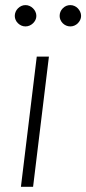

<svg xmlns="http://www.w3.org/2000/svg" viewBox="-20 -714 330 734"><path d="M167 -497.5 106.5 0H60L120.5 -497.5ZM119 -653Q119 -645 115.5 -637.8Q112 -630.5 106.2 -625Q100.5 -619.5 93 -616.2Q85.5 -613 77.5 -613Q69 -613 61.8 -616.2Q54.5 -619.5 48.8 -625Q43 -630.5 39.8 -637.8Q36.5 -645 36.5 -653Q36.5 -661.5 39.8 -669Q43 -676.5 48.8 -682.2Q54.5 -688 61.8 -691.2Q69 -694.5 77.5 -694.5Q85.5 -694.5 93 -691.2Q100.5 -688 106.2 -682.2Q112 -676.5 115.5 -669Q119 -661.5 119 -653ZM290 -653Q290 -645 286.5 -637.8Q283 -630.5 277.5 -625Q272 -619.5 264.5 -616.2Q257 -613 249 -613Q240.5 -613 233 -616.2Q225.5 -619.5 220 -625Q214.5 -630.5 211.2 -637.8Q208 -645 208 -653Q208 -670 220 -682.2Q232 -694.5 249 -694.5Q257 -694.5 264.5 -691.2Q272 -688 277.5 -682.2Q283 -676.5 286.5 -669Q290 -661.5 290 -653Z"/></svg>

Font: Lato Light
Style: Italic
Weight: 300
Italic angle: -7°
Designer: Lukasz Dziedzic
Foundry: Lukasz Dziedzic
Version: Version 1.104; Western+Polish opensource